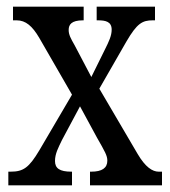

<svg xmlns="http://www.w3.org/2000/svg" viewBox="-20 -556 510 576"><path d="M5 0H196V-41H194C159 -41 145 -51 145 -73C145 -95 155 -113 166 -136L220 -237L271 -143C295 -101 302 -89 302 -74C302 -52 286 -41 254 -41H250V0H466V-41H456C437 -41 416 -55 393 -94L278 -290L359 -431C391 -486 407 -495 438 -495H445V-536H270V-495H274C297 -495 315 -491 315 -467C315 -449 307 -432 295 -408L254 -325L204 -420C192 -441 186 -452 186 -466C186 -482 194 -495 229 -495H231V-536H19V-495H30C57 -495 77 -478 98 -442L196 -272L98 -105C67 -53 50 -41 12 -41H5Z"/></svg>

Font: Noto Serif Lao ExtCond
Style: Regular
Weight: 400
Width: 2
Designer: Monotype Design Team
Foundry: Monotype Imaging Inc.
Version: Version 2.004